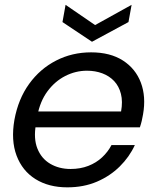

<svg xmlns="http://www.w3.org/2000/svg" viewBox="-20 -776 660 804"><path d="M111.1 -242.9 124.1 -309.2H487Q494.5 -350.8 486.4 -382.8Q478.3 -414.8 458.2 -436.3Q438.1 -457.7 408.7 -468.8Q379.3 -479.9 344.1 -479.9Q296.7 -479.9 253.3 -457.8Q209.9 -435.7 178.8 -393.7Q147.6 -351.7 136.1 -290.1L130.4 -254.9Q119.9 -195.6 136.7 -153.7Q153.5 -111.8 190.4 -90.1Q227.4 -68.4 275.5 -68.4Q316.6 -68.4 349.9 -81.4Q383.1 -94.3 407.5 -117.1Q431.9 -139.8 446.9 -168.6H544.7Q521.9 -118.9 481.5 -79Q441.2 -39 385.8 -15.2Q330.4 8.5 261.9 8.5Q183.9 8.5 128.6 -26Q73.4 -60.5 49.4 -124.4Q25.4 -188.3 40.4 -274.5Q56.4 -361.5 102 -424.7Q147.6 -487.8 214.8 -522.3Q281.9 -556.8 361.4 -556.8Q441.4 -556.8 494.6 -522.7Q547.7 -488.6 569.9 -429.9Q592 -371.2 579 -296.9Q576.5 -282.4 573.5 -269.6Q570.5 -256.9 565.8 -242.9ZM378.2 -671 531.1 -755.8 518 -683.6 365.2 -601.1 241.6 -683.6 254.6 -755.8Z"/></svg>

Font: Poppins Variable
Style: Italic
Weight: 100
Italic angle: -10°
Designer: Jonny Pinhorn
Foundry: Indian Type Foundry
Version: Version 6.000